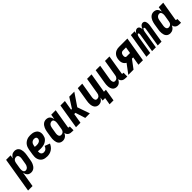

<svg xmlns="http://www.w3.org/2000/svg" viewBox="339 -2050 3788 3788"><g transform="rotate(-45 2233.0 -156.5)"><path d="M-34 215 88 -520H213L201 -446Q211 -464 223.5 -479.5Q236 -495 252 -506Q268 -517 287 -522.5Q306 -528 325 -528Q351 -528 374.5 -519Q398 -510 414 -491.5Q430 -473 437.5 -449.5Q445 -426 448 -400.5Q451 -375 449 -349Q447 -323 443 -297L423 -177Q420 -156 414.5 -135Q409 -114 400 -93.5Q391 -73 378 -54Q365 -35 347.5 -20.5Q330 -6 308.5 1Q287 8 266 8Q241 8 219 0.5Q197 -7 181.5 -23.5Q166 -40 157 -61Q148 -82 144 -105L91 215ZM212 -97Q229 -97 245.5 -105Q262 -113 273.5 -127.5Q285 -142 291.5 -159Q298 -176 301 -194L321 -314Q323 -326 324 -338Q325 -350 323.5 -361.5Q322 -373 319 -384.5Q316 -396 309.5 -404.5Q303 -413 293 -418Q283 -423 270 -423Q255 -423 239 -417.5Q223 -412 211 -400Q199 -388 192.5 -372.5Q186 -357 183 -341L163 -221Q161 -208 160 -195Q159 -182 159.5 -169Q160 -156 162 -143.5Q164 -131 170.5 -120.5Q177 -110 187.5 -103.5Q198 -97 212 -97Z M714 8Q683 8 654 2.5Q625 -3 600.5 -17.5Q576 -32 559.5 -55Q543 -78 534.5 -105.5Q526 -133 526 -163Q526 -193 531 -223L550 -343Q555 -368 563.5 -393Q572 -418 586.5 -440Q601 -462 622 -479.5Q643 -497 667 -508Q691 -519 716.5 -523.5Q742 -528 767 -528Q793 -528 819 -524.5Q845 -521 868 -511.5Q891 -502 910 -486.5Q929 -471 940 -449Q951 -427 953.5 -401Q956 -375 951 -349Q947 -324 937.5 -300.5Q928 -277 909.5 -258Q891 -239 868.5 -225.5Q846 -212 821.5 -204.5Q797 -197 772.5 -194.5Q748 -192 724 -192Q705 -192 687.5 -193Q670 -194 651 -196Q649 -178 651 -159.5Q653 -141 662 -126.5Q671 -112 687.5 -104.5Q704 -97 723 -97Q739 -97 755 -102.5Q771 -108 783.5 -119.5Q796 -131 805 -145.5Q814 -160 820 -176L927 -135Q914 -104 892.5 -76Q871 -48 841.5 -28.5Q812 -9 779 -0.5Q746 8 714 8ZM724 -297Q741 -297 757.5 -300Q774 -303 789.5 -311Q805 -319 815.5 -333.5Q826 -348 829 -365Q831 -378 827.5 -390Q824 -402 814.5 -410Q805 -418 792.5 -420.5Q780 -423 767 -423Q749 -423 731.5 -415.5Q714 -408 701 -393.5Q688 -379 682 -361.5Q676 -344 673 -326L669 -301Q682 -299 696 -298Q710 -297 724 -297Z M1148 8Q1122 8 1098.5 -1Q1075 -10 1059 -28.5Q1043 -47 1035.5 -70.5Q1028 -94 1025.5 -119.5Q1023 -145 1024.5 -171Q1026 -197 1031 -223L1050 -343Q1054 -364 1059.5 -385Q1065 -406 1074 -426.5Q1083 -447 1096 -466Q1109 -485 1126.5 -499.5Q1144 -514 1165 -521Q1186 -528 1207 -528Q1232 -528 1254.5 -520.5Q1277 -513 1292 -496.5Q1307 -480 1316 -459Q1325 -438 1329 -415L1347 -520H1472L1405 -117Q1404 -113 1404.5 -109Q1405 -105 1407.5 -102Q1410 -99 1414 -98Q1418 -97 1422 -97H1442L1441 8H1404Q1381 8 1359.5 4Q1338 0 1320 -11.5Q1302 -23 1290.5 -41.5Q1279 -60 1277 -83Q1268 -64 1255.5 -47Q1243 -30 1225.5 -17Q1208 -4 1188 2Q1168 8 1148 8ZM1204 -97Q1219 -97 1235 -102.5Q1251 -108 1263 -120Q1275 -132 1281.5 -147.5Q1288 -163 1290 -179L1310 -299Q1312 -312 1313.5 -325Q1315 -338 1314.5 -351Q1314 -364 1311.5 -376.5Q1309 -389 1303 -399.5Q1297 -410 1286.5 -416.5Q1276 -423 1262 -423Q1245 -423 1228 -415Q1211 -407 1199.5 -392.5Q1188 -378 1182 -361Q1176 -344 1173 -326L1153 -206Q1151 -194 1150 -182Q1149 -170 1150 -158.5Q1151 -147 1154 -135.5Q1157 -124 1163.5 -115.5Q1170 -107 1180.5 -102Q1191 -97 1204 -97Z M1777 0 1711 -208H1677L1643 0H1518L1604 -520H1729L1694 -312H1717L1850 -520H1991L1814 -260L1905 0Z M2306 149 2331 0H2261L2273 -72Q2263 -56 2251 -40.5Q2239 -25 2223 -14Q2207 -3 2188.5 2.5Q2170 8 2152 8Q2126 8 2103.5 -1.5Q2081 -11 2066 -29.5Q2051 -48 2043 -71.5Q2035 -95 2033 -120.5Q2031 -146 2032.5 -172Q2034 -198 2039 -223L2088 -520H2213L2161 -206Q2159 -195 2158 -183Q2157 -171 2157.5 -159.5Q2158 -148 2161 -137Q2164 -126 2169.5 -116.5Q2175 -107 2185.5 -102Q2196 -97 2208 -97Q2223 -97 2238.5 -103Q2254 -109 2265 -121Q2276 -133 2282 -148Q2288 -163 2290 -179L2347 -520H2472L2403 -105H2458L2416 149Z M2652 8Q2626 8 2603.5 -1.5Q2581 -11 2566 -29.5Q2551 -48 2543 -71.5Q2535 -95 2533 -120.5Q2531 -146 2532.5 -172Q2534 -198 2539 -223L2588 -520H2713L2661 -206Q2659 -195 2658 -183Q2657 -171 2657.5 -159.5Q2658 -148 2661 -137Q2664 -126 2669.5 -116.5Q2675 -107 2685.5 -102Q2696 -97 2708 -97Q2723 -97 2738.5 -103Q2754 -109 2765 -121Q2776 -133 2782 -148Q2788 -163 2790 -179L2847 -520H2972L2905 -117Q2904 -113 2904.5 -109Q2905 -105 2907.5 -102Q2910 -99 2914 -98Q2918 -97 2922 -97H2942L2941 8H2904Q2881 8 2859.5 4Q2838 0 2820 -11.5Q2802 -23 2791 -41.5Q2780 -60 2777 -82Q2768 -64 2756 -47Q2744 -30 2727.5 -17Q2711 -4 2691.5 2Q2672 8 2652 8Z M3124 0H2978L3122 -193Q3100 -205 3084 -223.5Q3068 -242 3060 -265.5Q3052 -289 3051 -315Q3050 -341 3054 -367Q3058 -388 3065 -408.5Q3072 -429 3085 -447.5Q3098 -466 3115.5 -480.5Q3133 -495 3153.5 -504Q3174 -513 3195 -516.5Q3216 -520 3237 -520H3472L3386 0H3261L3290 -176H3255ZM3208 -281H3307L3329 -415H3237Q3225 -415 3214 -409.5Q3203 -404 3194.5 -394.5Q3186 -385 3182.5 -373.5Q3179 -362 3177 -350Q3175 -339 3174.5 -327.5Q3174 -316 3177.5 -305.5Q3181 -295 3189 -288Q3197 -281 3208 -281Z M3483 0 3569 -520H3675L3665 -461Q3671 -474 3679 -486Q3687 -498 3697.5 -507.5Q3708 -517 3721.5 -522.5Q3735 -528 3748 -528Q3764 -528 3777.5 -520Q3791 -512 3798.5 -499Q3806 -486 3809.5 -470.5Q3813 -455 3813 -439Q3819 -455 3827 -470Q3835 -485 3846.5 -498.5Q3858 -512 3874 -520Q3890 -528 3906 -528Q3923 -528 3936.5 -520Q3950 -512 3957.5 -498.5Q3965 -485 3968 -469.5Q3971 -454 3971.5 -437.5Q3972 -421 3970.5 -404.5Q3969 -388 3966 -372L3905 0H3799L3863 -389Q3864 -397 3865 -405Q3866 -413 3864.5 -420Q3863 -427 3859 -433.5Q3855 -440 3847 -440Q3839 -440 3832.5 -432.5Q3826 -425 3822.5 -417.5Q3819 -410 3816.5 -402Q3814 -394 3811.5 -386Q3809 -378 3808 -370Q3807 -362 3805 -354L3747 0H3641L3705 -389Q3706 -397 3707 -405Q3708 -413 3706.5 -420Q3705 -427 3701 -433.5Q3697 -440 3689 -440Q3681 -440 3674.5 -432.5Q3668 -425 3664.5 -417.5Q3661 -410 3658.5 -402Q3656 -394 3653.5 -386Q3651 -378 3650 -370Q3649 -362 3647 -354L3589 0Z M4148 8Q4122 8 4098.5 -1Q4075 -10 4059 -28.5Q4043 -47 4035.5 -70.5Q4028 -94 4025.5 -119.5Q4023 -145 4024.5 -171Q4026 -197 4031 -223L4050 -343Q4054 -364 4059.5 -385Q4065 -406 4074 -426.5Q4083 -447 4096 -466Q4109 -485 4126.5 -499.5Q4144 -514 4165 -521Q4186 -528 4207 -528Q4232 -528 4254.5 -520.5Q4277 -513 4292 -496.5Q4307 -480 4316 -459Q4325 -438 4329 -415L4347 -520H4472L4405 -117Q4404 -113 4404.5 -109Q4405 -105 4407.5 -102Q4410 -99 4414 -98Q4418 -97 4422 -97H4442L4441 8H4404Q4381 8 4359.5 4Q4338 0 4320 -11.5Q4302 -23 4290.5 -41.5Q4279 -60 4277 -83Q4268 -64 4255.5 -47Q4243 -30 4225.5 -17Q4208 -4 4188 2Q4168 8 4148 8ZM4204 -97Q4219 -97 4235 -102.5Q4251 -108 4263 -120Q4275 -132 4281.5 -147.5Q4288 -163 4290 -179L4310 -299Q4312 -312 4313.5 -325Q4315 -338 4314.5 -351Q4314 -364 4311.5 -376.5Q4309 -389 4303 -399.5Q4297 -410 4286.5 -416.5Q4276 -423 4262 -423Q4245 -423 4228 -415Q4211 -407 4199.5 -392.5Q4188 -378 4182 -361Q4176 -344 4173 -326L4153 -206Q4151 -194 4150 -182Q4149 -170 4150 -158.5Q4151 -147 4154 -135.5Q4157 -124 4163.5 -115.5Q4170 -107 4180.5 -102Q4191 -97 4204 -97Z"/></g></svg>

Font: Iosevka Extrabold
Style: Italic
Weight: 800
Italic angle: -9°
Monospace: yes
Designer: Belleve Invis
Foundry: Belleve Invis
Version: Version 32.5.0; ttfautohint (v1.8.4)